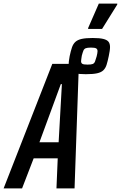

<svg xmlns="http://www.w3.org/2000/svg" viewBox="-60 -1041 763 1061"><path d="M-40 0 229 -688H376L352 0H252L259 -166H126L62 0ZM158 -255H264L282 -576H276ZM414 -631Q377 -631 356.5 -636Q336 -641 327.5 -652Q319 -663 319 -680Q319 -690 320.5 -702.5Q322 -715 325 -731Q331 -759 337.5 -778.5Q344 -798 356.5 -809.5Q369 -821 391.5 -826Q414 -831 452 -831Q490 -831 510.5 -826Q531 -821 539.5 -810.5Q548 -800 548 -781Q548 -771 546 -758.5Q544 -746 541 -731Q535 -702 529 -683Q523 -664 511 -652.5Q499 -641 476.5 -636Q454 -631 414 -631ZM424 -684Q444 -684 452.5 -687.5Q461 -691 465 -701Q469 -711 474 -729Q476 -737 477.5 -745Q479 -753 479 -758Q479 -769 471.5 -773.5Q464 -778 443 -778Q423 -778 414 -774.5Q405 -771 401 -761.5Q397 -752 392 -733Q391 -724 389.5 -716.5Q388 -709 388 -703Q388 -692 395.5 -688Q403 -684 424 -684ZM427 -881V-886L486 -1021H588V-1016L504 -881Z"/></svg>

Font: Saira ExtraCondensed SemiBold
Style: Italic
Weight: 600
Width: 2
Italic angle: -12°
Designer: Hector Gatti with collaboration of the Omnibus-Type team
Foundry: Omnibus-Type
Version: Version 1.101